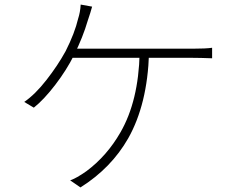

<svg xmlns="http://www.w3.org/2000/svg" viewBox="-20 -794 1040 840"><path d="M364 -704Q343 -632 304 -553Q271 -487 221.5 -422.5Q172 -358 128 -323L86 -348Q134 -381 183.5 -444.5Q233 -508 267 -570Q307 -649 322 -713Q331 -740 333 -774L383 -765Q377 -742 364 -704ZM505 -581H611H709H785H823Q881 -581 908 -585V-539Q854 -541 823 -541H775H678H557H434H332H274L284 -581ZM541 -189Q467 -59 332 26L287 -5Q314 -14 358 -45Q448 -112 507 -215Q586 -352 591 -562L632 -561Q625 -338 541 -189Z"/></svg>

Font: Merged Yaku Han JP ExtraLight
Style: Regular
Weight: 250
Designer: Ryoko NISHIZUKA 西塚涼子 (kana, bopomofo & ideographs); Paul D. Hunt (Latin, Greek & Cyrillic); Sandoll Communications 산돌커뮤니
Foundry: Adobe
Version: Version 2.004